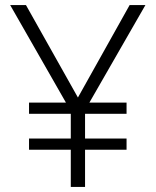

<svg xmlns="http://www.w3.org/2000/svg" viewBox="-20 -734 611 754"><path d="M286 -351 82 -714H20L239 -331H94V-287H258V-190H94V-146H258V0H314V-146H477V-190H314V-287H477V-331H331L551 -714H489Z"/></svg>

Font: Noto Sans Myanmar UI Light
Style: Regular
Weight: 300
Designer: Monotype Design Team
Foundry: Monotype Imaging Inc.
Version: Version 2.103